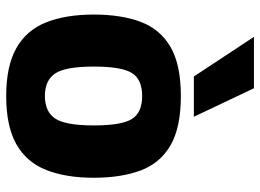

<svg xmlns="http://www.w3.org/2000/svg" viewBox="-130 -700 840 620"><g transform="rotate(90 290.0 -390.0)"><path d="M27 -273Q27 -361 50.5 -424Q74 -487 131.5 -520.5Q189 -554 290 -554Q392 -554 449.5 -520.5Q507 -487 530.5 -424Q554 -361 554 -273Q554 -183 529 -119.5Q504 -56 446 -23Q388 10 290 10Q193 10 135 -23Q77 -56 52 -119.5Q27 -183 27 -273ZM195 -273Q195 -182 217 -148.5Q239 -115 290 -115Q341 -115 363 -148.5Q385 -182 385 -273Q385 -362 364.5 -395.5Q344 -429 290 -429Q236 -429 215.5 -395.5Q195 -362 195 -273ZM227 -596 99 -790H265L357 -596Z"/></g></svg>

Font: Georama
Style: Bold
Weight: 700
Designer: Jean-Baptiste Levee
Foundry: Production Type
Version: Version 1.000